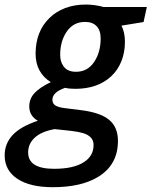

<svg xmlns="http://www.w3.org/2000/svg" viewBox="-71 -570 655 831"><path d="M157.2 240.2Q59.1 240.2 4.2 203.9Q-50.8 167.5 -50.8 102.5Q-50.8 51.8 -16.4 14.6Q18.1 -22.5 92.8 -47.4Q55.7 -68.4 55.7 -109.4Q55.7 -143.1 78.9 -167.7Q102.1 -192.4 148.9 -214.4Q117.2 -233.9 100.1 -264.9Q83 -295.9 83 -338.4Q83.5 -434.1 143.1 -492.2Q171.4 -520 211.4 -535.2Q251.5 -550.3 300.3 -550.3Q338.4 -550.3 377.9 -539.6H564.5L550.3 -474.6L454.6 -459Q469.7 -430.2 469.7 -389.6Q469.7 -342.8 454.3 -304.7Q439 -266.6 410.6 -240.2Q353 -186 255.9 -185.5Q228 -185.5 210.9 -189.9Q155.8 -170.9 155.8 -138.2Q155.8 -125.5 163.6 -117.7Q170.4 -110.8 183.8 -106.9Q197.3 -103 216.8 -101.1L279.3 -93.3Q362.8 -83 401.1 -51.5Q439.5 -20 439.5 40Q439.5 144 352.5 196.3Q279.8 240.2 157.2 240.2ZM257.8 -259.3Q307.6 -259.3 335.9 -301Q364.3 -342.8 364.7 -402.8Q364.7 -439.5 346.2 -457.5Q329.1 -475.1 296.9 -475.1Q247.1 -475.1 218.3 -433.8Q189.5 -392.6 189.5 -333Q189.5 -304.2 202.1 -286.1Q218.3 -259.3 257.8 -259.3ZM163.1 160.6Q247.6 160.6 292 131.8Q334 105 334 57.6Q334 37.1 321.3 24.4Q309.6 12.7 289.1 6.3Q268.6 0 237.8 -3.4L165.5 -11.2Q108.9 -1 79.8 25.4Q50.8 51.8 50.8 89.8Q50.8 160.6 163.1 160.6Z"/></svg>

Font: Open Sans SemiBold
Style: Italic
Weight: 600
Italic angle: -12°
Designer: Monotype Design Team
Foundry: Monotype Imaging Inc.
Version: Version 3.003; ttfautohint (v1.8.4)